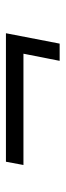

<svg xmlns="http://www.w3.org/2000/svg" viewBox="193 -563 221 647"><g transform="rotate(-90 303.5 -239.5)"><path d="M515 -330 480 -149H422L446 -271H71L82 -330Z"/></g></svg>

Font: Piazzolla SC
Style: Italic
Weight: 400
Italic angle: -11.3°
Designer: Juan Pablo del Peral
Foundry: Huerta Tipografica
Version: Version 1.330